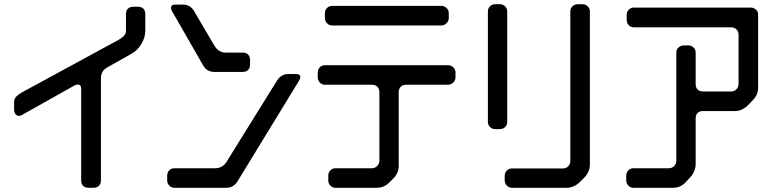

<svg xmlns="http://www.w3.org/2000/svg" viewBox="-20 -789 3680 913"><path d="M366 69Q366 85 375 94.5Q384 104 402 104H424Q440 104 450 95Q460 86 460 69V-417Q460 -433 467 -446.5Q474 -460 491 -469L605 -533Q635 -550 653 -581Q671 -612 671 -644V-722Q671 -738 662 -747.5Q653 -757 635 -757H614Q598 -757 588.5 -748Q579 -739 579 -722V-644Q579 -628 569 -618Q559 -608 543 -599L83 -349Q66 -339 56.5 -329Q47 -319 47 -303V-268Q47 -253 54.5 -245.5Q62 -238 68 -238Q71 -238 75 -238.5Q79 -239 84 -242L335 -383Q342 -387 350 -387Q366 -387 366 -367Z M946 -478Q956 -461 969.5 -454Q983 -447 999 -447H1134Q1150 -447 1159.5 -456Q1169 -465 1169 -482V-504Q1169 -520 1160 -529.5Q1151 -539 1134 -539H1053Q1020 -539 1000 -571L903 -736Q885 -767 851 -767H815Q798 -767 796 -761Q793 -755 793 -752Q793 -744 798 -736ZM809 104H1056Q1090 104 1109 74L1403 -407Q1408 -419 1408 -423Q1408 -437 1387 -437H1351Q1318 -437 1298 -407L1057 -19Q1047 -3 1033 4Q1019 11 1003 11H809Q795 11 785 21Q775 31 775 46V69Q775 83 785 93.5Q795 104 809 104Z M1559 -668H2078Q2093 -668 2103.5 -678.5Q2114 -689 2114 -703V-726Q2114 -741 2103.5 -751Q2093 -761 2078 -761H1559Q1545 -761 1535 -751Q1525 -741 1525 -726V-703Q1525 -689 1535 -678.5Q1545 -668 1559 -668ZM1541 69Q1541 83 1551 93.5Q1561 104 1575 104H1771Q1806 104 1831 79L1851 59Q1876 34 1876 -1V-351Q1876 -367 1885.5 -376.5Q1895 -386 1911 -386H2110Q2125 -386 2135.5 -396.5Q2146 -407 2146 -421V-444Q2146 -459 2135.5 -469Q2125 -479 2110 -479H1525Q1511 -479 1501 -469Q1491 -459 1491 -444V-421Q1491 -407 1501 -396.5Q1511 -386 1525 -386H1749Q1765 -386 1774.5 -376.5Q1784 -367 1784 -351V-25Q1784 -10 1773.5 0.5Q1763 11 1748 11H1575Q1561 11 1551 21Q1541 31 1541 46Z M2415 104H2676Q2691 104 2707.5 97Q2724 90 2738 76L2757 57Q2771 43 2778 26.5Q2785 10 2785 -5V-735Q2785 -749 2774.5 -759Q2764 -769 2750 -769H2728Q2713 -769 2702.5 -759Q2692 -749 2692 -735V-24Q2692 -9 2682 1.5Q2672 12 2657 12H2415Q2400 12 2390 22Q2380 32 2380 47V69Q2380 83 2390 93.5Q2400 104 2415 104ZM2335 -175H2357Q2372 -175 2382 -185Q2392 -195 2392 -210V-735Q2392 -749 2382 -759Q2372 -769 2357 -769H2335Q2320 -769 2310 -759Q2300 -749 2300 -735V-210Q2300 -195 2310 -185Q2320 -175 2335 -175Z M2992 104H3180Q3216 104 3240 78L3264 52Q3274 42 3281 25Q3288 8 3288 -7V-226Q3288 -242 3297 -251.5Q3306 -261 3323 -261H3476Q3493 -261 3508.5 -268.5Q3524 -276 3536 -288L3560 -313Q3585 -338 3585 -372V-721Q3585 -735 3574 -744Q3563 -753 3550 -753H2994Q2980 -753 2970 -743Q2960 -733 2960 -718V-695Q2960 -679 2970 -669Q2980 -659 2994 -659H3458Q3472 -659 3482 -649Q3492 -639 3492 -624V-390Q3492 -375 3482 -364.5Q3472 -354 3458 -354H3323Q3307 -354 3297.5 -363Q3288 -372 3288 -390V-539Q3288 -553 3278 -563Q3268 -573 3254 -573H3231Q3217 -573 3206.5 -563Q3196 -553 3196 -539V-25Q3196 -10 3186 0.5Q3176 11 3160 11H2992Q2978 11 2968 21Q2958 31 2958 46V69Q2958 83 2968 93.5Q2978 104 2992 104Z"/></svg>

Font: WDXL Lubrifont JP N
Style: Regular
Weight: 400
Designer: [WDXL Lubrifont] Copyright 2020-2022 (c) NightFurySL2001, Skr-ZERO; [ZCOOL QingKe HuangYou] Copyright 2018-2022 (c) The 
Version: Version 2.001;hotconv 1.1.1;makeotfexe 2.6.0